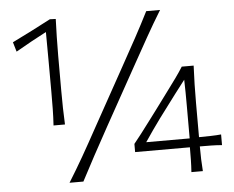

<svg xmlns="http://www.w3.org/2000/svg" viewBox="-52 -795 1042 856"><g transform="rotate(-5 469.0 -367.0)"><path d="M176.3 -260.7Q178.7 -299.3 179.2 -334.5Q179.7 -369.6 179.7 -412.1Q179.7 -479 179.4 -545.9Q179.2 -612.8 178.7 -678.7Q113.8 -645 41 -603L28.3 -646Q72.8 -667.5 115.5 -689.5Q158.2 -711.4 201.2 -733.9L227.5 -732.9Q226.1 -694.3 225.1 -653.1Q224.1 -611.8 224.1 -568.8V-412.1Q224.1 -369.6 224.9 -334.5Q225.6 -299.3 227.5 -260.7ZM225.1 0Q260.3 -56.6 291.3 -110.8Q322.3 -165 360.8 -235.4L502 -490.2Q542.5 -563 572.5 -618.2Q602.5 -673.3 632.3 -732.4H694.3Q658.2 -673.3 627.2 -618.2Q596.2 -563 555.7 -490.2L414.1 -235.4Q375.5 -165 345.9 -110.8Q316.4 -56.6 287.1 0ZM817.9 -110.8Q817.9 -78.6 818.8 -53.5Q819.8 -28.3 821.8 0H770.5Q772.5 -28.3 772.9 -53.5Q773.4 -78.6 773.4 -110.8H528.3V-147.5Q542.5 -164.6 561.5 -189.5Q580.6 -214.4 600.6 -241.2Q620.6 -268.1 637.2 -290L701.2 -376.5Q718.8 -399.9 736.3 -424.3Q753.9 -448.7 768.6 -472.2H821.8Q819.8 -429.2 818.8 -387.7Q817.9 -346.2 817.9 -305.2V-152.3Q842.8 -152.3 870.1 -153.1Q897.5 -153.8 917 -155.8V-107.9Q897.5 -109.9 870.1 -110.4Q842.8 -110.8 817.9 -110.8ZM581.5 -150.4H775.9V-299.3Q775.9 -327.6 775.6 -356.2Q775.4 -384.8 774.4 -413.1L728 -352.5Q689.5 -302.2 652.3 -251.5Q615.2 -200.7 581.5 -150.4Z"/></g></svg>

Font: Pinar-DS2-FD Light
Style: Regular
Weight: 300
Designer: Amin Abedi
Version: Version 2.000